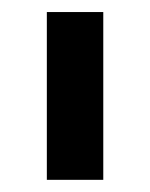

<svg xmlns="http://www.w3.org/2000/svg" viewBox="-20 -715 245 314"><path d="M56.6 -695.3V-420.9H148.9V-695.3Z"/></svg>

Font: Estedad-VF-FD Black
Style: Regular
Weight: 900
Designer: Amin Abedi
Version: Version 4.000